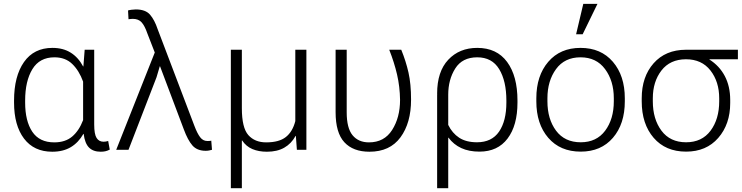

<svg xmlns="http://www.w3.org/2000/svg" viewBox="-20 -791 3920 1014"><path d="M477.5 -528.3V-133.8Q477.5 -82 490.2 -62.3Q502.9 -42.5 526.9 -42.5Q533.2 -42.5 538.6 -43.5Q543.9 -44.4 551.3 -46.4L559.6 -1Q547.9 5.4 536.6 7.8Q525.4 10.3 511.7 10.3Q472.2 10.3 450.2 -11.7Q428.2 -33.7 421.9 -83.5L420.4 -84Q394.5 -38.1 354 -13.9Q313.5 10.3 255.9 10.3Q159.2 10.3 106.7 -59.3Q54.2 -128.9 54.2 -249.5V-259.8Q54.2 -388.7 106.7 -463.4Q159.2 -538.1 256.8 -538.1Q313.5 -538.1 353.5 -512.9Q393.6 -487.8 418.9 -440.4H420.4L427.2 -528.3ZM112.8 -249.5Q112.8 -151.9 150.4 -95.5Q188 -39.1 266.6 -39.1Q324.7 -39.1 361.1 -69.8Q397.5 -100.6 418.9 -156.7V-359.9Q397.9 -418 361.6 -453.1Q325.2 -488.3 267.6 -488.3Q189 -488.3 150.9 -425.5Q112.8 -362.8 112.8 -259.8Z M658.7 0H593.8L797.4 -513.7L758.3 -614.3Q744.6 -654.3 728 -672.9Q711.4 -691.4 681.6 -691.4Q677.2 -691.4 669.9 -690.7Q662.6 -689.9 658.7 -689.5L656.2 -735.8Q662.1 -737.8 674.8 -739.5Q687.5 -741.2 697.3 -741.2Q748.5 -741.2 772.5 -713.4Q796.4 -685.5 812.5 -637.2L1006.8 -126Q1022 -85.9 1037.1 -66.2Q1052.2 -46.4 1074.7 -46.4Q1079.6 -46.4 1085.9 -46.6Q1092.3 -46.9 1095.7 -48.3L1099.6 0Q1094.2 2 1084.7 3.7Q1075.2 5.4 1066.4 5.4Q1021 5.4 996.3 -22.7Q971.7 -50.8 950.7 -107.9L825.2 -440.9L823.7 -440.4L806.6 -382.8Z M1257.3 -528.3V-219.2Q1257.3 -116.2 1291.5 -77.6Q1325.7 -39.1 1385.7 -39.1Q1454.1 -39.1 1489.7 -67.4Q1525.4 -95.7 1539.6 -151.4V-528.3H1598.1V0H1547.9L1542.5 -73.2H1541Q1518.6 -32.2 1481.2 -11Q1443.8 10.3 1389.6 10.3Q1346.2 10.3 1313 -3.7Q1279.8 -17.6 1258.8 -49.3L1257.3 -48.8V203.1H1199.2V-528.3Z M1811 -528.3V-197.8Q1811 -114.3 1842 -76.7Q1873 -39.1 1928.7 -39.1Q2009.3 -39.1 2051 -104.7Q2092.8 -170.4 2092.8 -263.7Q2091.8 -333.5 2076.9 -397.7Q2062 -461.9 2035.6 -528.3H2099.1Q2123.5 -468.8 2137.2 -408.4Q2150.9 -348.1 2150.9 -264.6Q2150.9 -141.6 2095 -65.7Q2039.1 10.3 1931.2 10.3Q1844.7 10.3 1798.6 -39.8Q1752.4 -89.8 1752.4 -198.7V-528.3Z M2712.9 -249.5Q2712.9 -128.4 2660.6 -59.3Q2608.4 9.8 2512.2 9.8Q2456.5 9.8 2416 -9Q2375.5 -27.8 2348.6 -64L2347.2 -63.5V203.1H2288.6V-292.5H2289.1L2288.6 -296.9Q2288.6 -413.1 2347.4 -475.6Q2406.2 -538.1 2500.5 -538.1Q2603.5 -538.1 2658.2 -463.9Q2712.9 -389.6 2712.9 -259.8ZM2654.3 -259.8Q2654.3 -362.8 2616.5 -425.5Q2578.6 -488.3 2500.5 -488.3Q2421.4 -488.3 2384.3 -429.4Q2347.2 -370.6 2347.2 -291V-131.3Q2368.2 -87.9 2405 -63.7Q2441.9 -39.6 2499 -39.6Q2577.1 -39.6 2615.7 -95.9Q2654.3 -152.3 2654.3 -249.5Z M2812.5 -272Q2812.5 -391.1 2875.5 -464.6Q2938.5 -538.1 3045.9 -538.1Q3153.8 -538.1 3216.8 -464.6Q3279.8 -391.1 3279.8 -272V-255.9Q3279.8 -136.2 3217 -63.2Q3154.3 9.8 3046.9 9.8Q2938.5 9.8 2875.5 -63.2Q2812.5 -136.2 2812.5 -255.9ZM2871.1 -255.9Q2871.1 -162.1 2916.7 -100.8Q2962.4 -39.6 3046.9 -39.6Q3130.4 -39.6 3176 -100.8Q3221.7 -162.1 3221.7 -255.9V-272Q3221.7 -363.8 3175.5 -426Q3129.4 -488.3 3045.9 -488.3Q2961.9 -488.3 2916.5 -426Q2871.1 -363.8 2871.1 -272ZM3060.5 -770.5H3135.3L3057.1 -609.9H3022.5Z M3877 -478H3726.6V-476.6Q3779.3 -443.4 3807.9 -389.2Q3836.4 -335 3836.4 -263.2V-247.1Q3836.4 -134.8 3773.2 -62.5Q3710 9.8 3603.5 9.8Q3495.1 9.8 3432.1 -63.2Q3369.1 -136.2 3369.1 -255.9V-272Q3369.1 -385.7 3431.9 -456.8Q3494.6 -527.8 3602.1 -528.3H3877ZM3427.7 -255.9Q3427.7 -162.1 3473.4 -100.8Q3519 -39.6 3603.5 -39.6Q3687 -39.6 3732.7 -100.8Q3778.3 -162.1 3778.3 -255.9V-272Q3778.3 -359.4 3732.2 -418.7Q3686 -478 3602.5 -478H3602.1Q3518.6 -477.5 3473.1 -418.5Q3427.7 -359.4 3427.7 -272Z"/></svg>

Font: Roboto Web
Style: Light
Weight: 300
Designer: Google
Version: Version 1.200310; 2013